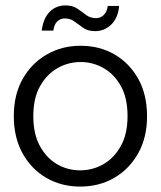

<svg xmlns="http://www.w3.org/2000/svg" viewBox="-20 -677 594 709"><path d="M276 12Q207 12 151.5 -20Q96 -52 63.5 -110.5Q31 -169 31 -248Q31 -328 64 -386Q97 -444 153 -476Q209 -508 277 -508Q348 -508 403 -476Q458 -444 490.5 -386Q523 -328 523 -247Q523 -169 490 -110.5Q457 -52 401.5 -20Q346 12 276 12ZM276 -48Q322 -48 361.5 -70.5Q401 -93 426 -137.5Q451 -182 451 -248Q451 -315 426.5 -359Q402 -403 362.5 -425.5Q323 -448 278 -448Q232 -448 192.5 -425.5Q153 -403 128 -359Q103 -315 103 -248Q103 -182 127.5 -137.5Q152 -93 191 -70.5Q230 -48 276 -48ZM331 -562Q305 -562 287.5 -574Q270 -586 255 -597.5Q240 -609 219 -609Q203 -609 191.5 -598Q180 -587 177 -564H134Q140 -610 163.5 -633.5Q187 -657 222 -657Q248 -657 265 -645.5Q282 -634 297.5 -622Q313 -610 335 -610Q351 -610 363 -621.5Q375 -633 378 -655H420Q416 -611 391 -586.5Q366 -562 331 -562Z"/></svg>

Font: DM Sans 36pt Light
Style: Regular
Weight: 300
Designer: Colophon Foundry, Jonny Pinhorn
Foundry: Colophon Foundry
Version: Version 4.004;gftools[0.9.30]